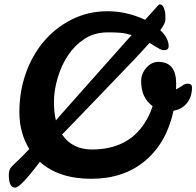

<svg xmlns="http://www.w3.org/2000/svg" viewBox="-20 -804 892 872"><path d="M746 -594Q746 -576 724 -576Q714 -576 697.5 -586Q681 -596 659 -609L630 -577Q616 -561 590 -534Q564 -507 531.5 -473Q499 -439 462 -400.5Q425 -362 389 -324.5Q353 -287 320 -253Q287 -219 262 -193Q308 -125 399 -125Q560 -126 636 -244Q660 -280 673 -322Q621 -360 621 -435Q621 -469 644.5 -496Q668 -523 699 -523Q780 -523 780 -425V-412Q780 -406 779 -398Q796 -406 808 -415Q820 -424 832 -424Q852 -424 852 -407Q852 -365 829.5 -336.5Q807 -308 768 -301Q737 -156 639.5 -74Q542 8 394.5 8Q247 8 161 -69Q73 48 49 48Q20 48 20 -9Q20 -33 31 -45Q42 -57 60 -73.5Q78 -90 113 -127Q68 -201 68 -294Q68 -387 96.5 -469Q125 -551 177.5 -614Q230 -677 305 -715Q380 -753 468 -753Q556 -753 639 -714Q652 -728 663 -740.5Q674 -753 682.5 -762Q691 -771 696 -777.5Q701 -784 707 -784Q718 -784 724.5 -767Q731 -750 731 -735V-714Q731 -698 708 -667Q746 -631 746 -594ZM234 -257 251 -277Q276 -306 351.5 -390.5Q427 -475 479.5 -534.5Q532 -594 578 -645Q574 -645 553 -651Q532 -657 470.5 -657Q409 -657 364 -627.5Q319 -598 288.5 -552Q258 -506 241.5 -449Q225 -392 225 -342.5Q225 -293 234 -257Z"/></svg>

Font: Leckerli One
Style: Regular
Weight: 400
Version: Version 1.001